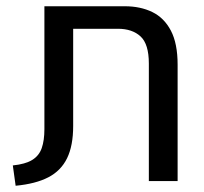

<svg xmlns="http://www.w3.org/2000/svg" viewBox="-20 -579 651 614"><path d="M30 15 21 -50Q61 -54 83 -67.5Q105 -81 113.5 -105.5Q122 -130 122 -166V-559H379Q429 -559 467 -540.5Q505 -522 526.5 -481Q548 -440 548 -372V0H456V-376Q456 -438 429.5 -462.5Q403 -487 357 -487H214V-176Q214 -113 194.5 -73Q175 -33 134.5 -12Q94 9 30 15Z"/></svg>

Font: Assistant Medium
Style: Regular
Weight: 500
Designer: Hebrew By Ben Nathan, Latin by Paul Hunt
Version: Version 3.000